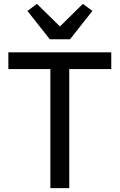

<svg xmlns="http://www.w3.org/2000/svg" viewBox="-20 -967 615 987"><path d="M336 -612V0H239V-612H23V-698H552V-612ZM236 -765 121 -911 170 -947 288 -831 406 -947 455 -911 340 -765Z"/></svg>

Font: IBM Plex Sans Text
Style: Regular
Weight: 450
Designer: Mike Abbink, Paul van der Laan, Pieter van Rosmalen
Foundry: Bold Monday
Version: Version 3.005